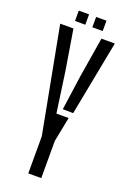

<svg xmlns="http://www.w3.org/2000/svg" viewBox="-169 -956 683 1013"><g transform="rotate(20 172.5 -449.0)"><path d="M131.3 0V-207.7V-208.7L19.4 -800H93.7L130.4 -576.6L162.9 -347.2H231.5L204.2 -208.7V-207.7V0ZM186.7 -380.6 214.2 -576.6 250.9 -800H326L245.1 -379.8ZM185.3 -840V-898.1H243.4V-840ZM88 -840V-898.1H145.7V-840Z"/></g></svg>

Font: Big Shoulders Stencil Thin
Style: Regular
Weight: 100
Designer: Patric King
Foundry: XO Type Co
Version: Version 2.001